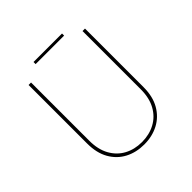

<svg xmlns="http://www.w3.org/2000/svg" viewBox="-204 -934 1100 1100"><g transform="rotate(-45 346.5 -383.5)"><path d="M138 -230Q138 -160 165 -111Q192 -62 239 -36.5Q286 -11 346 -11Q406 -11 453.5 -36.5Q501 -62 528 -111Q555 -160 555 -230V-702H575V-228Q575 -151 544.5 -98.5Q514 -46 462.5 -19Q411 8 346 8Q281 8 229.5 -19Q178 -46 148 -98.5Q118 -151 118 -228V-702H138ZM231 -775H462V-758H231Z"/></g></svg>

Font: Josefin Sans Thin Thin
Style: Regular
Weight: 250
Version: Version 2.001